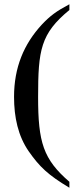

<svg xmlns="http://www.w3.org/2000/svg" viewBox="-20 -714 373 902"><path d="M306 140C183 34 159 -46 159 -258C159 -479 171 -556 306 -667V-694C244 -661 216 -640 177 -599C92 -507 46 -397 46 -259C46 -163 65 -75 115 -3C166 70 206 108 306 168Z"/></svg>

Font: XITS Math
Style: Bold
Weight: 700
Designer: MicroPress Inc., with final additions and corrections provided by Coen Hoffman, Elsevier (retired)
Version: Version 1.105